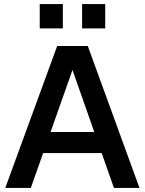

<svg xmlns="http://www.w3.org/2000/svg" viewBox="-20 -927 715 947"><path d="M6 0 262 -700H413L668 0H542L329 -606H346L132 0ZM118 -172 158 -276H518L559 -172ZM385 -787V-907H499V-787ZM176 -787V-907H290V-787Z"/></svg>

Font: SUSE Thin SemiBold
Style: Regular
Weight: 600
Version: Version 1.000